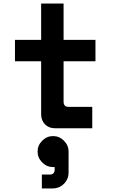

<svg xmlns="http://www.w3.org/2000/svg" viewBox="-20 -720 652 1078"><path d="M288 0Q254 0 232.5 -22Q211 -44 211 -78V-376H64V-496H211V-700H337V-496H516V-376H337V-150Q337 -120 364 -120H498V0ZM215 338V260H260Q287 260 287 230V218H278Q243 218 217 192Q191 166 191 131Q191 96 217 70Q243 44 278 44Q313 44 339 70Q365 96 365 131V248Q365 286 339 312Q313 338 275 338Z"/></svg>

Font: Space Mono
Style: Bold
Weight: 700
Monospace: yes
Designer: Colophon Foundry + Benjamin Critton
Foundry: Colophon Foundry & Benjamin Critton
Version: Version 1.003; ttfautohint (v1.8.4.7-5d5b)